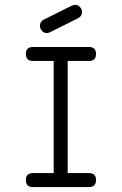

<svg xmlns="http://www.w3.org/2000/svg" viewBox="-20 -762 496 782"><path d="M314 -712.6Q314 -696 298.3 -688L184.1 -630.9Q177 -627.4 170.4 -627.4Q158.7 -627.4 150.6 -636.7Q142.6 -646 142.6 -657Q142.6 -674.1 158.2 -682.1L272.5 -739Q279.3 -742.2 285.9 -742.2Q298.1 -742.2 306 -733.2Q314 -724.1 314 -712.6ZM371.1 -28.6Q371.1 0 342.5 0H114Q85.4 0 85.4 -28.6Q85.4 -57.1 114 -57.1H198.7V-513.7H114Q85.4 -513.7 85.4 -542.2Q85.4 -570.6 114 -570.6H342.5Q371.1 -570.6 371.1 -542.2Q371.1 -513.7 342.5 -513.7H255.6V-57.1H342.5Q371.1 -57.1 371.1 -28.6Z"/></svg>

Font: EnergyBar
Style: Regular
Weight: 400
Italic angle: -10°
Version: 1.0 2000-03-28